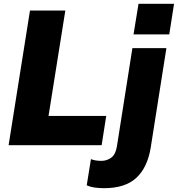

<svg xmlns="http://www.w3.org/2000/svg" viewBox="-20 -760 931 1005"><path d="M25 0 137 -705H322L234 -153H536L512 0ZM525 225Q501 225 478 222Q455 219 434 210L456 73Q469 78 482.5 80Q496 82 511 82Q539 82 562 65.5Q585 49 592 6L673 -508H851L769 12Q752 117 693.5 171Q635 225 525 225ZM679 -580 705 -740H891L866 -580Z"/></svg>

Font: Mulish ExtraLight Black
Style: Italic
Weight: 900
Italic angle: -9°
Version: Version 3.603